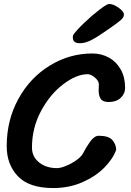

<svg xmlns="http://www.w3.org/2000/svg" viewBox="-20 -932 664 973"><path d="M533 -912Q554 -912 581 -893Q608 -874 608 -858Q608 -845 594 -832Q580 -819 537 -789Q476 -746 444 -729.5Q412 -713 386 -713Q367 -713 358 -720Q349 -727 349 -744Q349 -752 352 -756Q366 -777 405.5 -815Q445 -853 483.5 -882.5Q522 -912 533 -912ZM250 21Q128 21 71 -38.5Q14 -98 14 -191Q14 -323 73 -430.5Q132 -538 232 -599.5Q332 -661 448 -661Q494 -661 532 -640Q570 -619 592 -579.5Q614 -540 614 -487Q614 -457 591.5 -436Q569 -415 531 -415Q501 -415 490.5 -431Q480 -447 480 -472L481 -504Q481 -522 461 -539Q441 -556 424 -556Q368 -556 301 -505.5Q234 -455 188 -369.5Q142 -284 142 -184Q142 -138 178 -109Q214 -80 269 -80Q287 -80 316 -92Q345 -104 369.5 -122Q394 -140 402 -157Q414 -182 436 -213Q458 -244 480 -244Q531 -244 549.5 -222Q568 -200 569 -174Q554 -129 509.5 -83.5Q465 -38 397.5 -8.5Q330 21 250 21Z"/></svg>

Font: Sriracha
Style: Regular
Weight: 400
Designer: Suppakit Chalermlarp
Version: Version 1.002g